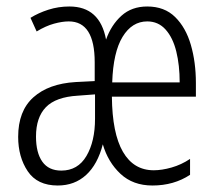

<svg xmlns="http://www.w3.org/2000/svg" viewBox="-20 -562 668 592"><path d="M434 -542Q487 -542 520 -509.5Q553 -477 568.5 -423.5Q584 -370 584 -306V-264H325Q326 -151 359 -94Q392 -37 454 -37Q479 -37 509 -45.5Q539 -54 566 -72V-23Q516 10 450 10Q390 10 351.5 -26Q313 -62 297 -117Q281 -55 245.5 -22.5Q210 10 158 10Q95 10 65.5 -34Q36 -78 36 -140Q36 -220 83 -262Q130 -304 213 -309L272 -312V-370Q272 -496 192 -496Q172 -496 146.5 -489Q121 -482 93 -465L74 -507Q98 -522 129 -532Q160 -542 194 -542Q288 -542 307 -440Q323 -485 354.5 -513.5Q386 -542 434 -542ZM434 -496Q387 -496 358 -448.5Q329 -401 326 -308H534Q534 -361 523.5 -403.5Q513 -446 490.5 -471Q468 -496 434 -496ZM220 -267Q152 -263 121.5 -231.5Q91 -200 91 -141Q91 -91 110.5 -63.5Q130 -36 169 -36Q220 -36 246.5 -81Q273 -126 273 -196V-271Z"/></svg>

Font: Noto Sans Lao UI ExtCond Light
Style: Regular
Weight: 300
Width: 2
Designer: Monotype Design Team
Foundry: Monotype Imaging Inc.
Version: Version 2.000; ttfautohint (v1.8.4.7-5d5b)